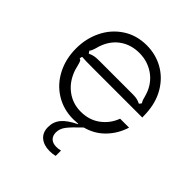

<svg xmlns="http://www.w3.org/2000/svg" viewBox="-215 -691 1047 1047"><g transform="rotate(45 308.5 -167.5)"><path d="M489 -173H558Q538 -109 493 -62.5Q448 -16 383 1Q333 48 313.5 73.5Q294 99 294 127Q294 153 309 167.5Q324 182 352 182Q368 182 384 178V219Q364 224 341 224Q297 224 270 201.5Q243 179 243 137Q243 96 268 66.5Q293 37 347 11V8Q323 10 310 10Q235 10 175 -27Q115 -64 81.5 -129Q48 -194 48 -274Q48 -351 80 -416Q112 -481 171.5 -520Q231 -559 309 -559Q378 -559 435.5 -527Q493 -495 529 -435Q565 -375 569 -293Q570 -284 570 -263H186Q129 -263 104 -265L100 -250Q109 -248 112.5 -240.5Q116 -233 120 -217Q125 -196 128 -187Q150 -122 198.5 -85Q247 -48 310 -48Q375 -48 422 -83Q469 -118 489 -173ZM123 -348Q120 -338 116.5 -330Q113 -322 108 -317L117 -303Q137 -312 151.5 -314Q166 -316 186 -316H441Q459 -316 472 -314Q485 -312 504 -303L514 -317Q506 -325 501 -347Q494 -372 489 -384Q466 -439 418 -470Q370 -501 310 -501Q250 -501 204.5 -471.5Q159 -442 136 -388Q130 -375 123 -348Z"/></g></svg>

Font: Open Sauce Sans Light
Style: Regular
Weight: 300
Designer: Alfredo Marco Pradil
Foundry: Creative Sauce Fz LLC
Version: Version 1.477